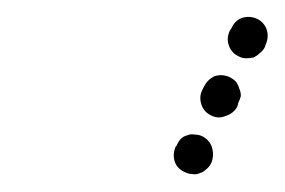

<svg xmlns="http://www.w3.org/2000/svg" viewBox="-20 -583 332 224"><path d="M184 -394Q187 -386 196 -382Q200 -380 204 -380Q209 -379 213 -381Q217 -382 220 -385Q224 -388 226 -392L227 -394Q230 -403 227 -412Q224 -420 216 -424Q212 -426 207 -426Q203 -427 198 -425Q194 -424 191 -421Q188 -418 186 -413L185 -412Q181 -403 184 -394ZM215 -461Q218 -452 227 -448Q235 -444 244 -448Q253 -451 257 -459L258 -463Q260 -467 261 -471Q261 -476 259 -480Q258 -484 255 -488Q252 -491 248 -493Q239 -497 230 -494Q222 -490 218 -482L216 -478Q212 -470 215 -461ZM247 -530Q250 -521 259 -517Q263 -515 267 -515Q272 -515 276 -516Q280 -518 283 -521Q287 -524 289 -528L290 -531Q294 -540 291 -549Q288 -557 280 -561Q271 -565 262 -562Q254 -559 250 -550L248 -547Q244 -538 247 -530Z"/></svg>

Font: FRB American Cursive Dotted Extrabold
Style: Bold Italic
Weight: 800
Italic angle: -25°
Version: Version 2.0;Modular Font Editor K font №1